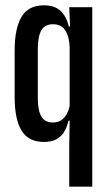

<svg xmlns="http://www.w3.org/2000/svg" viewBox="-20 -526 410 721"><path d="M145 7Q86.5 7 60.8 -35.8Q35 -78.5 35 -161.5V-336Q35 -419.5 60.8 -462.8Q86.5 -506 145 -506Q174 -506 192.5 -495.8Q211 -485.5 222 -467.5Q233 -449.5 238.5 -426.5H260.5L241.5 -348.5Q240.5 -375.5 233.5 -395Q226.5 -414.5 213.2 -424.8Q200 -435 179 -435Q148.5 -435 135.2 -411.8Q122 -388.5 122 -342.5V-156.5Q122 -112 135 -89Q148 -66 179 -66Q197 -66 209.8 -74.5Q222.5 -83 230.8 -98.2Q239 -113.5 242.5 -132.5L255.5 -72.5H237Q232 -49.5 221.2 -31.5Q210.5 -13.5 192 -3.2Q173.5 7 145 7ZM240 175V23.5L242 -94L241.5 -109V-388.5L244.5 -391L240 -499H326.5V175Z"/></svg>

Font: Anek Tamil Condensed Medium
Style: Regular
Weight: 500
Width: 3
Designer: Aadarsh Rajan (Tamil), Yesha Goshar (Latin)
Foundry: Ek Type
Version: Version 1.003